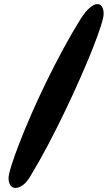

<svg xmlns="http://www.w3.org/2000/svg" viewBox="-20 -816 551 943"><path d="M56 107Q41 107 31.5 94.5Q22 82 22 59Q22 42 36 -3Q50 -48 75 -112.5Q100 -177 133.5 -254Q167 -331 207 -413Q247 -495 290 -574.5Q333 -654 376 -723Q401 -762 422 -779Q443 -796 458 -796Q472 -796 480.5 -783.5Q489 -771 489 -748Q489 -731 474.5 -685.5Q460 -640 434 -574.5Q408 -509 373.5 -431Q339 -353 299 -269.5Q259 -186 216 -104.5Q173 -23 130 48Q112 79 92.5 93Q73 107 56 107Z"/></svg>

Font: DynaPuff
Style: Regular
Weight: 400
Designer: Toshi Omagari, Jennifer Daniel
Foundry: Google Fonts
Version: Version 2.000